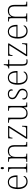

<svg xmlns="http://www.w3.org/2000/svg" viewBox="2273 -3056 793 5379"><g transform="rotate(-90 2669.5 -366.5)"><path d="M270 10Q174 10 118 -60.5Q62 -131 62 -262Q62 -404 113.5 -473.5Q165 -543 261 -543Q347 -543 396.5 -477.5Q446 -412 446 -294V-273H106Q105 -147 151 -85Q197 -23 274 -23Q330 -23 365.5 -48Q401 -73 418 -107Q423 -104 426 -99Q429 -94 429 -86Q429 -68 411 -45.5Q393 -23 358 -6.5Q323 10 270 10ZM402 -303Q402 -396 366.5 -454Q331 -512 260 -512Q182 -512 147.5 -455.5Q113 -399 108 -303Z M528 0V-25H555Q588 -25 605 -29Q622 -33 627.5 -48Q633 -63 633 -97V-435Q633 -471 627 -487Q621 -503 606 -507Q591 -511 563 -511H548V-536H675V-98Q675 -64 680.5 -48.5Q686 -33 702.5 -29Q719 -25 753 -25H779V0ZM649 -653Q636 -653 627.5 -662.5Q619 -672 619 -698Q619 -724 627.5 -733.5Q636 -743 649 -743Q663 -743 671 -733.5Q679 -724 679 -698Q679 -672 671 -662.5Q663 -653 649 -653Z M823 0V-25H843Q876 -25 893 -29Q910 -33 915.5 -48.5Q921 -64 921 -98V-439Q921 -472 915 -487.5Q909 -503 894 -507Q879 -511 851 -511H828V-536H956L961 -450H965Q995 -504 1034.5 -523.5Q1074 -543 1128 -543Q1212 -543 1252.5 -497Q1293 -451 1293 -356V-98Q1293 -64 1298.5 -48.5Q1304 -33 1320 -29Q1336 -25 1370 -25H1383V0H1251V-361Q1251 -427 1222 -468.5Q1193 -510 1120 -510Q1059 -510 1024.5 -483.5Q990 -457 976.5 -416Q963 -375 963 -331V-97Q963 -63 968.5 -48Q974 -33 990.5 -29Q1007 -25 1040 -25H1054V0Z M1473 0V-26L1777 -504H1569Q1530 -504 1519.5 -489Q1509 -474 1503 -433L1502 -414H1477L1485 -536H1829V-510L1525 -32H1746Q1784 -32 1794.5 -48Q1805 -64 1809 -104L1811 -143H1836L1831 0Z M2183 10Q2101 10 2060.5 -37.5Q2020 -85 2020 -184V-439Q2020 -472 2014.5 -487.5Q2009 -503 1992 -507Q1975 -511 1942 -511H1921V-536H2062V-183Q2062 -136 2072.5 -100Q2083 -64 2111 -43.5Q2139 -23 2191 -23Q2244 -23 2279 -48Q2314 -73 2332 -114.5Q2350 -156 2350 -205V-438Q2350 -472 2344.5 -487.5Q2339 -503 2322 -507Q2305 -511 2272 -511H2257V-536H2392V-97Q2392 -64 2397.5 -48.5Q2403 -33 2418 -29Q2433 -25 2462 -25H2488V0H2357L2352 -89H2348Q2326 -46 2286 -18Q2246 10 2183 10Z M2716 10Q2661 10 2629 -6Q2597 -22 2583.5 -46Q2570 -70 2570 -95Q2570 -112 2574 -122.5Q2578 -133 2585 -138Q2592 -143 2600 -143Q2600 -87 2624 -53.5Q2648 -20 2717 -20Q2775 -20 2804.5 -53Q2834 -86 2834 -131Q2834 -155 2826.5 -174Q2819 -193 2797 -210.5Q2775 -228 2732 -249Q2676 -279 2642.5 -303Q2609 -327 2594.5 -353.5Q2580 -380 2580 -418Q2580 -475 2620 -509Q2660 -543 2729 -543Q2774 -543 2802.5 -528.5Q2831 -514 2844 -491.5Q2857 -469 2857 -447Q2857 -426 2849 -414Q2841 -402 2825 -402Q2825 -464 2799 -488.5Q2773 -513 2724 -513Q2670 -513 2644.5 -487Q2619 -461 2619 -421Q2619 -390 2633.5 -368.5Q2648 -347 2676 -328.5Q2704 -310 2746 -289Q2797 -264 2824.5 -241Q2852 -218 2862.5 -192.5Q2873 -167 2873 -134Q2873 -68 2829 -29Q2785 10 2716 10Z M3194 10Q3098 10 3042 -60.5Q2986 -131 2986 -262Q2986 -404 3037.5 -473.5Q3089 -543 3185 -543Q3271 -543 3320.5 -477.5Q3370 -412 3370 -294V-273H3030Q3029 -147 3075 -85Q3121 -23 3198 -23Q3254 -23 3289.5 -48Q3325 -73 3342 -107Q3347 -104 3350 -99Q3353 -94 3353 -86Q3353 -68 3335 -45.5Q3317 -23 3282 -6.5Q3247 10 3194 10ZM3326 -303Q3326 -396 3290.5 -454Q3255 -512 3184 -512Q3106 -512 3071.5 -455.5Q3037 -399 3032 -303Z M3633 10Q3571 10 3544.5 -24Q3518 -58 3518 -142V-504H3440V-528Q3461 -528 3478 -534Q3495 -540 3506 -551Q3517 -562 3525 -586.5Q3533 -611 3534 -657H3560V-536H3688V-504H3560V-134Q3560 -72 3578.5 -46.5Q3597 -21 3638 -21Q3654 -21 3667.5 -22Q3681 -23 3697 -26V3Q3682 6 3665.5 8Q3649 10 3633 10Z M3786 0V-26L4090 -504H3882Q3843 -504 3832.5 -489Q3822 -474 3816 -433L3815 -414H3790L3798 -536H4142V-510L3838 -32H4059Q4097 -32 4107.5 -48Q4118 -64 4122 -104L4124 -143H4149L4144 0Z M4487 10Q4391 10 4335 -60.5Q4279 -131 4279 -262Q4279 -404 4330.5 -473.5Q4382 -543 4478 -543Q4564 -543 4613.5 -477.5Q4663 -412 4663 -294V-273H4323Q4322 -147 4368 -85Q4414 -23 4491 -23Q4547 -23 4582.5 -48Q4618 -73 4635 -107Q4640 -104 4643 -99Q4646 -94 4646 -86Q4646 -68 4628 -45.5Q4610 -23 4575 -6.5Q4540 10 4487 10ZM4619 -303Q4619 -396 4583.5 -454Q4548 -512 4477 -512Q4399 -512 4364.5 -455.5Q4330 -399 4325 -303Z M4752 0V-25H4772Q4805 -25 4822 -29Q4839 -33 4844.5 -48.5Q4850 -64 4850 -98V-439Q4850 -472 4844 -487.5Q4838 -503 4823 -507Q4808 -511 4780 -511H4757V-536H4885L4890 -450H4894Q4924 -504 4963.5 -523.5Q5003 -543 5057 -543Q5141 -543 5181.5 -497Q5222 -451 5222 -356V-98Q5222 -64 5227.5 -48.5Q5233 -33 5249 -29Q5265 -25 5299 -25H5312V0H5180V-361Q5180 -427 5151 -468.5Q5122 -510 5049 -510Q4988 -510 4953.5 -483.5Q4919 -457 4905.5 -416Q4892 -375 4892 -331V-97Q4892 -63 4897.5 -48Q4903 -33 4919.5 -29Q4936 -25 4969 -25H4983V0Z"/></g></svg>

Font: Noto Serif Hentaigana ExtraLight
Style: Regular
Weight: 200
Designer: Kazuhiro Yamada
Foundry: nipponia
Version: Version 1.000